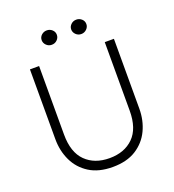

<svg xmlns="http://www.w3.org/2000/svg" viewBox="-158 -1006 1037 1143"><g transform="rotate(-20 361.0 -434.5)"><path d="M361 15Q272 15 213 -22.2Q154 -59.5 124.5 -121.5Q95 -183.5 95 -258V-700H153V-266Q153 -153 209.8 -97Q266.5 -41 361 -41Q455.5 -41 512.2 -97Q569 -153 569 -266V-700H627V-258Q627 -183.5 597.5 -121.5Q568 -59.5 509 -22.2Q450 15 361 15ZM268 -793Q248 -793 234 -806.8Q220 -820.5 220 -839Q220 -858 234.2 -871Q248.5 -884 268 -884Q287.5 -884 301.8 -871Q316 -858 316 -839Q316 -820.5 302.2 -806.8Q288.5 -793 268 -793ZM455 -793Q435 -793 421 -806.8Q407 -820.5 407 -839Q407 -857 421 -870.5Q435 -884 455 -884Q474.5 -884 488.8 -871Q503 -858 503 -839Q503 -820.5 488.8 -806.8Q474.5 -793 455 -793Z"/></g></svg>

Font: Geologica Thin
Style: Regular
Weight: 100
Designer: Sindre Bremnes, Frode Helland
Foundry: Monokrom Skriftforlag AS
Version: Version 1.010; ttfautohint (v1.8.4.7-5d5b);gftools[0.9.28]